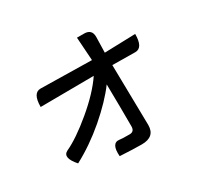

<svg xmlns="http://www.w3.org/2000/svg" viewBox="-167 -1013 1334 1270"><g transform="rotate(-30 500.0 -378.0)"><path d="M568 -613 556 -791H610Q670 -791 669 -731L666 -613L902 -620Q902 -515 843 -515L668 -517Q675 -164 676 -55Q676 35 575 35Q515 35 409 29Q401 -74 462 -66Q473 -63 538 -63Q575 -63 575 -103Q575 -242 572 -425Q504 -333 387 -232Q270 -132 147 -67Q75 -149 128 -176Q217 -217 339 -319Q462 -422 526 -517L119 -514Q119 -620 179 -620Z"/></g></svg>

Font: Swei Half Moon CJK TC
Style: Medium
Weight: 500
Version: Version 2.125